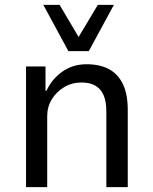

<svg xmlns="http://www.w3.org/2000/svg" viewBox="-20 -769 630 789"><path d="M87 0V-496H167V-396H171Q193 -444 236 -474.5Q279 -505 336 -505Q390 -505 427.5 -485Q465 -465 485 -423.5Q505 -382 505 -317V0H417V-312Q417 -350 406.5 -376Q396 -402 373.5 -416Q351 -430 315 -430Q276 -430 244 -411Q212 -392 193 -361Q174 -330 174 -292V0ZM261 -559 158 -749H225L303 -617L382 -749H448L345 -559Z"/></svg>

Font: Nunito Sans 7pt SemiCondensed
Style: Regular
Weight: 400
Width: 4
Designer: Vernon Adams
Foundry: Vernon Adams
Version: Version 3.101;gftools[0.9.27]